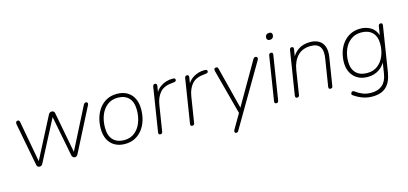

<svg xmlns="http://www.w3.org/2000/svg" viewBox="-71 -1198 4029 1898"><g transform="rotate(-15 1943.0 -248.5)"><path d="M196 6Q186 6 177.5 -0.5Q169 -7 167 -20L84 -454Q82 -465 83.5 -473Q85 -481 90 -485.5Q95 -490 103 -490Q114 -490 118 -484.5Q122 -479 124 -468L208 -12H182L418 -469Q424 -480 432 -485Q440 -490 451 -490Q462 -490 470.5 -484Q479 -478 481 -464L567 -12H542L777 -474Q782 -482 787 -486Q792 -490 800 -490Q809 -490 813.5 -485.5Q818 -481 818.5 -474Q819 -467 815 -459L588 -15Q583 -5 575 0.5Q567 6 557 6Q547 6 538.5 -0.5Q530 -7 527 -20L443 -451H455L228 -15Q223 -5 215 0.5Q207 6 196 6Z M1070 8Q1011 8 967 -17Q923 -42 899.5 -88.5Q876 -135 876 -200Q876 -258 891.5 -310.5Q907 -363 938 -404Q969 -445 1014 -468.5Q1059 -492 1118 -492Q1178 -492 1221.5 -467Q1265 -442 1288.5 -395.5Q1312 -349 1312 -284Q1312 -226 1296.5 -173.5Q1281 -121 1250 -80Q1219 -39 1174 -15.5Q1129 8 1070 8ZM1072 -31Q1136 -31 1180 -66Q1224 -101 1246.5 -159Q1269 -217 1269 -286Q1269 -369 1228.5 -411Q1188 -453 1116 -453Q1052 -453 1008 -418Q964 -383 941.5 -325.5Q919 -268 919 -198Q919 -116 959.5 -73.5Q1000 -31 1072 -31Z M1431 6Q1421 6 1416.5 -0.5Q1412 -7 1414 -19L1485 -469Q1487 -480 1493 -485Q1499 -490 1509 -490Q1518 -490 1523 -483.5Q1528 -477 1526 -465L1511 -370H1500Q1521 -430 1573.5 -462Q1626 -494 1687 -494Q1704 -494 1710.5 -490.5Q1717 -487 1717 -477Q1717 -467 1712 -462.5Q1707 -458 1693 -456L1681 -455Q1590 -448 1549.5 -401Q1509 -354 1497 -280L1455 -15Q1454 -5 1448 0.5Q1442 6 1431 6Z M1758 6Q1748 6 1743.5 -0.5Q1739 -7 1741 -19L1812 -469Q1814 -480 1820 -485Q1826 -490 1836 -490Q1845 -490 1850 -483.5Q1855 -477 1853 -465L1838 -370H1827Q1848 -430 1900.5 -462Q1953 -494 2014 -494Q2031 -494 2037.5 -490.5Q2044 -487 2044 -477Q2044 -467 2039 -462.5Q2034 -458 2020 -456L2008 -455Q1917 -448 1876.5 -401Q1836 -354 1824 -280L1782 -15Q1781 -5 1775 0.5Q1769 6 1758 6Z M2162 186Q2153 186 2148.5 181Q2144 176 2144.5 168Q2145 160 2150 151L2242 -7L2239 13L2114 -458Q2112 -468 2113 -475Q2114 -482 2119.5 -486Q2125 -490 2134 -490Q2144 -490 2148 -485.5Q2152 -481 2155 -470L2271 -14H2246L2512 -474Q2517 -482 2522 -486Q2527 -490 2535 -490Q2544 -490 2549.5 -485Q2555 -480 2556 -472.5Q2557 -465 2551 -455L2185 169Q2181 177 2175.5 181.5Q2170 186 2162 186Z M2618 6Q2608 6 2603.5 -0.5Q2599 -7 2601 -19L2672 -469Q2674 -480 2680 -485Q2686 -490 2696 -490Q2706 -490 2710.5 -483.5Q2715 -477 2713 -465L2642 -15Q2641 -5 2635 0.5Q2629 6 2618 6ZM2718 -616Q2704 -616 2696 -623.5Q2688 -631 2688 -644Q2688 -664 2699 -674.5Q2710 -685 2729 -685Q2743 -685 2751 -678Q2759 -671 2759 -657Q2759 -638 2748 -627Q2737 -616 2718 -616Z M2831 6Q2821 6 2816.5 -1.5Q2812 -9 2814 -21L2885 -469Q2887 -480 2893 -485Q2899 -490 2909 -490Q2918 -490 2922.5 -483.5Q2927 -477 2925 -465L2909 -364H2898Q2923 -424 2973 -458Q3023 -492 3094 -492Q3148 -492 3184.5 -470.5Q3221 -449 3236.5 -405.5Q3252 -362 3241 -295L3196 -13Q3195 -4 3189 1Q3183 6 3172 6Q3162 6 3157.5 -0.5Q3153 -7 3155 -19L3199 -296Q3212 -376 3185 -414.5Q3158 -453 3093 -453Q3007 -453 2957.5 -401.5Q2908 -350 2894 -264L2855 -15Q2852 6 2831 6Z M3557 188Q3500 188 3452.5 170Q3405 152 3365 123Q3359 119 3358 113Q3357 107 3359.5 101Q3362 95 3366.5 91Q3371 87 3377.5 86.5Q3384 86 3391 91Q3429 119 3466.5 134Q3504 149 3555 149Q3623 149 3666 112.5Q3709 76 3721 0L3742 -133L3750 -132Q3725 -77 3675.5 -44Q3626 -11 3558 -11Q3501 -11 3458 -35.5Q3415 -60 3391 -104.5Q3367 -149 3367 -208Q3367 -263 3382.5 -314Q3398 -365 3429 -405Q3460 -445 3505 -468.5Q3550 -492 3610 -492Q3672 -492 3720 -460.5Q3768 -429 3785 -362H3777L3794 -469Q3796 -480 3802 -485Q3808 -490 3818 -490Q3828 -490 3832.5 -483.5Q3837 -477 3835 -465L3762 -2Q3746 95 3695.5 141.5Q3645 188 3557 188ZM3564 -50Q3629 -50 3673 -84.5Q3717 -119 3739.5 -175Q3762 -231 3762 -296Q3762 -371 3721.5 -412Q3681 -453 3608 -453Q3544 -453 3499.5 -418.5Q3455 -384 3432.5 -328.5Q3410 -273 3410 -208Q3410 -132 3450.5 -91Q3491 -50 3564 -50Z"/></g></svg>

Font: Nunito ExtraLight ExtraLight
Style: Italic
Weight: 250
Italic angle: -9°
Version: Version 3.602